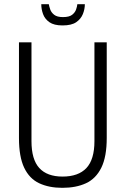

<svg xmlns="http://www.w3.org/2000/svg" viewBox="-20 -889 603 921"><path d="M279 12Q215 12 168 -10Q121 -32 96 -84.5Q71 -137 71 -227V-686H131V-212Q131 -124 168.5 -83Q206 -42 280 -42Q356 -42 394.5 -83Q433 -124 433 -212V-686H492V-227Q492 -137 466 -84.5Q440 -32 392.5 -10Q345 12 279 12ZM280 -767Q239 -767 217 -782.5Q195 -798 186.5 -821.5Q178 -845 178 -869H214Q216 -858 221 -843.5Q226 -829 240 -818Q254 -807 282 -807Q312 -807 326 -818Q340 -829 345 -843.5Q350 -858 351 -869H387Q387 -845 377.5 -821.5Q368 -798 345.5 -782.5Q323 -767 280 -767Z"/></svg>

Font: Archivo Condensed ExtraLight
Style: Regular
Weight: 250
Width: 3
Designer: Hector Gatti
Foundry: Omnibus-Type
Version: Version 2.001